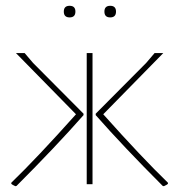

<svg xmlns="http://www.w3.org/2000/svg" viewBox="-20 -635 618 662"><path d="M200 -595Q200 -615 220 -615Q240 -615 240 -595Q240 -575 220 -575Q200 -575 200 -595ZM340 -595Q340 -615 360 -615Q380 -615 380 -595Q380 -575 360 -575Q340 -575 340 -595ZM545 7 541 6Q406 -129 310 -238V-243L484 -418L513 -452H543L336 -241Q470 -91 559 -5V-1Q556 2 545 7ZM33 7Q22 2 19 -1V-5Q108 -91 242 -241L35 -452H65L94 -418L268 -243V-238Q172 -129 37 6ZM279 0V-452H299V0Z"/></svg>

Font: Alegreya Sans Thin
Style: Regular
Weight: 100
Designer: Juan Pablo del Peral
Foundry: Huerta Tipografica
Version: Version 2.007